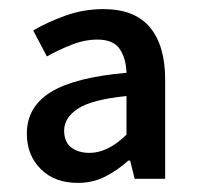

<svg xmlns="http://www.w3.org/2000/svg" viewBox="-20 -830 433 422"><path d="M151 -428Q100 -428 69.5 -458.5Q39 -489 39 -536Q39 -595 91.5 -627.5Q144 -660 258 -670Q257 -702 243 -722.5Q229 -743 194 -743Q166 -743 137 -731.5Q108 -720 83 -706L53 -763Q83 -781 123.5 -795.5Q164 -810 207 -810Q276 -810 309.5 -770Q343 -730 343 -655V-437H276L266 -477H262Q240 -457 212.5 -442.5Q185 -428 151 -428ZM177 -494Q217 -494 258 -534V-619Q181 -611 151 -591Q121 -571 121 -543Q121 -518 136.5 -506Q152 -494 177 -494Z"/></svg>

Font: Source Han Sans SC Medium
Style: Regular
Weight: 500
Designer: Ryoko NISHIZUKA 西塚涼子 (kana, bopomofo & ideographs); Paul D. Hunt (Latin, Greek & Cyrillic); Sandoll Communications 산돌커뮤니
Foundry: Adobe
Version: Version 2.004;hotconv 1.0.118;makeotfexe 2.5.65603